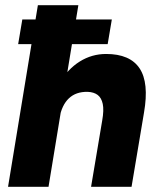

<svg xmlns="http://www.w3.org/2000/svg" viewBox="-20 -720 614 740"><path d="M50 -550 66 -645H411L395 -550ZM11 0 126 -700H282L167 0ZM331 0 374 -256 531 -262 487 0ZM374 -256Q381 -296 376 -319.5Q371 -343 356.5 -354Q342 -365 318 -366Q273 -367 245.5 -341Q218 -315 209 -264L163 -265Q176 -344 208.5 -399Q241 -454 287.5 -483Q334 -512 389 -512Q481 -512 518 -456.5Q555 -401 535 -286L530 -256Z"/></svg>

Font: Figtree ExtraBold
Style: Italic
Weight: 800
Italic angle: -9.5°
Foundry: Erik Kennedy
Version: Version 2.001;gftools[0.9.30]